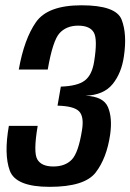

<svg xmlns="http://www.w3.org/2000/svg" viewBox="-20 -700 493 726"><path d="M167.5 6.5Q39.5 6.5 17 -54.8Q-5.5 -116 13.5 -224H122.5Q105.5 -124.5 121 -97.5Q136.5 -70.5 181.5 -70.5Q226.5 -70.5 251.5 -96.5Q276.5 -122.5 290 -207.5Q298.5 -259 279 -279Q259.5 -299 197.5 -300.5L210 -372.5Q272.5 -374.5 300.2 -395.2Q328 -416 336 -467.5Q349.5 -551 334.8 -577Q320 -603 275.5 -603Q231.5 -603 205.5 -575Q179.5 -547 160.5 -437H51Q71.5 -552.5 116 -616.2Q160.5 -680 288 -680Q419 -680 440 -625.5Q461 -571 448.5 -487Q439.5 -423.5 405.8 -382Q372 -340.5 303 -338Q371 -335.5 388.2 -295Q405.5 -254.5 396.5 -191Q383.5 -102 341.8 -47.8Q300 6.5 167.5 6.5Z"/></svg>

Font: Anybody Medium
Style: Italic
Weight: 500
Italic angle: -10°
Designer: Tyler Finck
Foundry: Etcetera Type Company
Version: Version 1.010; ttfautohint (v1.8.3) -l 8 -r 50 -G 200 -x 14 